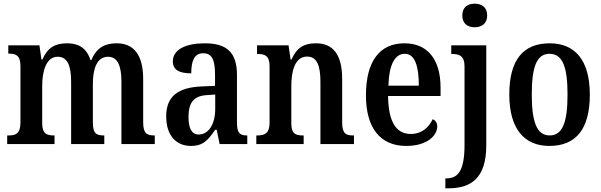

<svg xmlns="http://www.w3.org/2000/svg" viewBox="-20 -782 3264 1042"><path d="M19 0H276V-47H273C235 -47 209 -55 209 -113V-315C209 -399 232 -474 293 -474C347 -474 366 -424 366 -338V0H546V-47H543C504 -47 484 -56 484 -118V-328C484 -406 505 -474 566 -474C619 -474 639 -424 639 -338V0H820V-47H817C779 -47 757 -56 757 -118V-353C757 -488 703 -547 613 -547C551 -547 504 -525 476 -456H471C450 -523 404 -547 345 -547C280 -547 239 -525 210 -459H205L194 -536H25V-491H27C66 -491 91 -482 91 -423V-117C91 -56 65 -47 27 -47H19Z M1016 10C1084 10 1110 -23 1148 -78H1156L1172 0H1322V-47H1319C1279 -47 1266 -63 1266 -118V-376C1266 -501 1207 -547 1091 -547C992 -547 918 -515 918 -449C918 -404 951 -384 1018 -384C1018 -449 1033 -493 1083 -493C1136 -493 1147 -447 1147 -373V-316L1076 -313C946 -308 882 -259 882 -151C882 -41 941 10 1016 10ZM1058 -52C1020 -52 1003 -87 1003 -146C1003 -222 1028 -262 1105 -266L1148 -269V-191C1148 -109 1113 -52 1058 -52Z M1371 0H1628V-47H1623C1585 -47 1561 -55 1561 -113V-315C1561 -398 1581 -475 1647 -475C1701 -475 1719 -424 1719 -338V0H1901V-47H1897C1858 -47 1837 -56 1837 -118V-353C1837 -488 1786 -547 1695 -547C1631 -547 1591 -525 1562 -459H1557L1546 -536H1375V-489H1379C1417 -489 1443 -480 1443 -423V-117C1443 -56 1415 -47 1376 -47H1371Z M2184 10C2302 10 2353 -49 2353 -96C2353 -117 2342 -130 2328 -135C2308 -91 2269 -55 2210 -55C2131 -55 2088 -118 2086 -261H2371V-306C2371 -464 2297 -547 2175 -547C2042 -547 1966 -452 1966 -264C1966 -90 2042 10 2184 10ZM2253 -317H2088C2091 -429 2122 -490 2177 -490C2232 -490 2253 -422 2253 -317Z M2556 -634C2593 -634 2624 -653 2624 -698C2624 -744 2593 -762 2556 -762C2519 -762 2489 -744 2489 -698C2489 -653 2519 -634 2556 -634ZM2397 240H2413C2534 240 2619 187 2619 8V-536H2429V-489H2434C2471 -489 2501 -480 2501 -422V5C2501 144 2466 186 2403 186H2397Z M2961 10C3106 10 3181 -81 3181 -269C3181 -457 3099 -547 2964 -547C2819 -547 2744 -457 2744 -269C2744 -81 2827 10 2961 10ZM2963 -47C2892 -47 2866 -123 2866 -269C2866 -415 2891 -490 2962 -490C3035 -490 3060 -415 3060 -269C3060 -123 3035 -47 2963 -47Z"/></svg>

Font: Noto Serif Tamil Condensed SemiBold
Style: Regular
Weight: 600
Width: 3
Designer: Indian Type Foundry, Tom Grace, and the Monotype Design Team
Foundry: Monotype Imaging Inc.
Version: Version 2.004